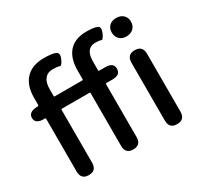

<svg xmlns="http://www.w3.org/2000/svg" viewBox="-165 -1024 1294 1238"><g transform="rotate(-30 482.0 -405.0)"><path d="M164 0Q106 0 106 -60V-453Q106 -458 101 -458H90Q31 -458 29 -501Q28 -544 87 -548L100 -549Q106 -550 106 -556V-608Q106 -697 150 -746Q197 -799 289 -799Q347 -799 373.5 -788Q400 -777 382 -736Q364 -696 351 -702Q338 -708 300.5 -708Q263 -708 242 -682Q221 -656 221 -607V-555Q221 -550 226 -550H432Q437 -550 437 -555V-619Q437 -708 478 -757Q523 -810 611 -810Q664 -810 689 -800Q714 -790 697 -749Q679 -708 667 -713.5Q655 -719 625 -719Q552 -719 552 -620V-555Q552 -550 557 -550H603Q663 -550 663 -504Q663 -458 603 -458H557Q552 -458 552 -453V-60Q552 0 495 0Q437 0 437 -60V-453Q437 -458 432 -458H226Q221 -458 221 -453V-60Q221 0 164 0ZM821 0Q763 0 763 -60V-490Q763 -550 821 -550Q879 -550 879 -490V-60Q879 0 821 0ZM821 -653Q789 -653 769.5 -672Q750 -691 750 -722Q750 -753 769.5 -771.5Q789 -790 821 -790Q853 -790 873 -771.5Q893 -753 893 -722Q893 -691 873 -672Q853 -653 821 -653Z"/></g></svg>

Font: Resource Han Rounded TW Medium
Style: Regular
Weight: 500
Designer: Cyano Hao (round all glyphs); Ryoko NISHIZUKA 西塚涼子 (kana, bopomofo & ideographs); Paul D. Hunt (Latin, Greek & Cyrillic)
Foundry: Cyano Hao
Version: 0.990